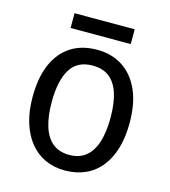

<svg xmlns="http://www.w3.org/2000/svg" viewBox="-104 -760 754 854"><g transform="rotate(15 273.0 -333.5)"><path d="M497 -269Q497 -203 482 -152Q467 -101 438 -64.5Q409 -28 367 -9Q325 10 272 10Q222 10 181 -9Q140 -28 111 -64Q82 -100 66 -151.5Q50 -203 50 -269Q50 -358 76.5 -419.5Q103 -481 153 -513.5Q203 -546 274 -546Q341 -546 391 -514Q441 -482 469 -420.5Q497 -359 497 -269ZM138 -269Q138 -204 152.5 -157.5Q167 -111 197 -86.5Q227 -62 274 -62Q320 -62 350 -86.5Q380 -111 394.5 -157.5Q409 -204 409 -269Q409 -335 394.5 -380.5Q380 -426 350 -449.5Q320 -473 273 -473Q202 -473 170 -420Q138 -367 138 -269ZM411 -677V-609H134V-677Z"/></g></svg>

Font: Noto Sans Khmer SemiCondensed
Style: Regular
Weight: 400
Width: 4
Designer: Danh Hong and the Monotype Design Team
Foundry: Monotype Imaging Inc.
Version: Version 2.004